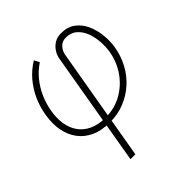

<svg xmlns="http://www.w3.org/2000/svg" viewBox="-202 -677 1059 1059"><g transform="rotate(-45 327.0 -147.5)"><path d="M215.3 233.9 329.6 -432.6Q333.5 -458.5 347.7 -480.2Q361.8 -502 383.5 -515.1Q405.3 -528.3 433.1 -528.3Q484.4 -529.3 518.1 -504.4Q551.8 -479.5 569.8 -439.7Q587.9 -399.9 592.8 -354Q597.7 -308.1 591.3 -267.1Q582 -208 555.2 -157.2Q528.3 -106.4 486.6 -68.8Q444.8 -31.2 392.1 -10.3Q339.4 10.7 278.3 10.3Q214.8 10.3 168.9 -10.7Q123 -31.7 95 -69.1Q66.9 -106.4 57.1 -157.2Q47.4 -208 57.1 -267.6Q65.4 -321.3 87.2 -370.1Q108.9 -418.9 143.3 -459.7Q177.7 -500.5 224.1 -528.8L240.2 -498Q201.2 -472.7 171.4 -436Q141.6 -399.4 122.3 -355.7Q103 -312 95.2 -266.6Q85.9 -215.3 92.8 -171.4Q99.6 -127.4 122.8 -94.7Q146 -62 185.3 -43.7Q224.6 -25.4 279.8 -25.4Q349.6 -24.9 407.5 -57.1Q465.3 -89.4 503.4 -144Q541.5 -198.7 552.7 -266.6Q558.1 -298.3 555.9 -337.4Q553.7 -376.5 540.8 -412.1Q527.8 -447.8 501.5 -470.7Q475.1 -493.7 432.6 -492.7Q407.2 -491.2 390.9 -473.9Q374.5 -456.5 368.7 -433.1L253.4 233.9Z"/></g></svg>

Font: Roboto ExtraLight
Style: Italic
Weight: 250
Designer: Christian Robertson
Foundry: Google
Version: Version 3.009; 2024